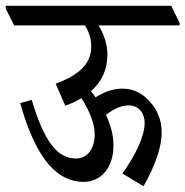

<svg xmlns="http://www.w3.org/2000/svg" viewBox="-56 -643 642 665"><path d="M233 -13C298 -13 337 -67 337 -139C337 -174 328 -209 311 -245C337 -265 362 -278 389 -278C426 -278 445 -250 445 -217C445 -170 412 -104 368 -42L441 2C480 -67 504 -131 504 -185C504 -227 489 -263 462 -292C438 -319 408 -336 368 -336C339 -336 311 -328 275 -306C270 -313 265 -320 259 -327C298 -361 316 -404 316 -454C316 -491 303 -527 285 -555H566V-564L537 -623H-36V-613L-7 -555H238C253 -532 260 -508 260 -482C260 -419 214 -382 137 -353L170 -277C191 -284 210 -293 226 -303C254 -259 272 -215 272 -177C272 -133 250 -94 207 -94C143 -94 97 -152 54 -297L14 -286C70 -84 148 -13 233 -13Z"/></svg>

Font: Noto Serif Devanagari ExtraCondensed
Style: Regular
Weight: 400
Width: 2
Designer: Universal Thirst, Indian Type Foundry and the Monotype Design Team
Foundry: Monotype Imaging Inc.
Version: Version 2.004